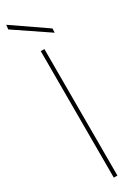

<svg xmlns="http://www.w3.org/2000/svg" viewBox="-245 -906 662 920"><g transform="rotate(-30 86.0 -446.0)"><path d="M76 0V-700H96V0ZM178 -743 -7 -868 -4 -892 179 -766Z"/></g></svg>

Font: DM Sans 17pt Thin
Style: Regular
Weight: 250
Version: Version 4.004;gftools[0.9.30]